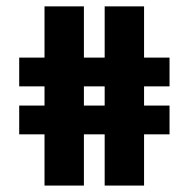

<svg xmlns="http://www.w3.org/2000/svg" viewBox="-20 -660 590 600"><path d="M509.8 -240.2H430.2V-80.1H307.1V-240.2H242.2V-80.1H119.1V-240.2H40V-330.1H119.1V-390.1H40V-480H119.1V-640.1H242.2V-480H307.1V-640.1H430.2V-480H509.8V-390.1H430.2V-330.1H509.8ZM307.1 -330.1V-390.1H242.2V-330.1Z"/></svg>

Font: Laconic
Style: Bold
Weight: 700
Designer: Robby Woodard
Version: Version 1.000